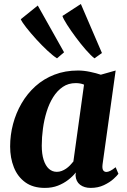

<svg xmlns="http://www.w3.org/2000/svg" viewBox="-20 -908 619 938"><path d="M481 -105Q478.5 -84.5 484 -76.2Q489.5 -68 500 -68Q507.5 -68 518 -73Q528.5 -78 545 -91L558.5 -59Q552.5 -50 534.2 -33.5Q516 -17 487.5 -3.5Q459 10 423 10Q391.5 10 371.2 -5.5Q351 -21 349 -51L350.5 -65.5Q335.5 -46.5 313.2 -29.2Q291 -12 262.8 -1Q234.5 10 199 10Q141.5 10 103.8 -17.2Q66 -44.5 47.8 -90.5Q29.5 -136.5 29.5 -192.5Q29.5 -248.5 43.8 -302.2Q58 -356 85.5 -403.2Q113 -450.5 153.2 -486.8Q193.5 -523 245.8 -543.2Q298 -563.5 361 -563.5Q389 -563.5 420 -557Q451 -550.5 472.5 -543L545 -563.5ZM390.5 -494.5Q381.5 -498.5 371.2 -500.2Q361 -502 350 -502Q314 -502 286.8 -483.5Q259.5 -465 239.8 -433.5Q220 -402 207.8 -362.2Q195.5 -322.5 189.8 -279.8Q184 -237 184 -196.5Q184 -155.5 193.2 -126.8Q202.5 -98 219 -83.2Q235.5 -68.5 257.5 -68.5Q270 -68.5 281.2 -72.8Q292.5 -77 302.8 -84Q313 -91 322 -100.2Q331 -109.5 338.5 -119ZM258.5 -623Q240 -634.5 212.5 -660Q185 -685.5 157.2 -716Q129.5 -746.5 108.5 -773.2Q87.5 -800 81.5 -814L164.5 -881L293 -652.5ZM441.5 -623Q424 -636.5 399.5 -664.5Q375 -692.5 350.5 -725.5Q326 -758.5 307.8 -787Q289.5 -815.5 285 -830L375 -888.5L478 -649Z"/></svg>

Font: Merriweather 28pt ExtraBold
Style: Italic
Weight: 800
Italic angle: -7.8°
Version: Version 2.101